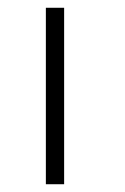

<svg xmlns="http://www.w3.org/2000/svg" viewBox="-20 -474 321 494"><path d="M145 -454V0H98V-454Z"/></svg>

Font: Tajawal Light
Style: Regular
Weight: 300
Designer: Boutros Fonts
Foundry: Created by Boutros International 2017
Version: Version 1.700